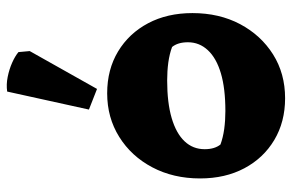

<svg xmlns="http://www.w3.org/2000/svg" viewBox="-166 -668 855 562"><g transform="rotate(-90 261.0 -387.5)"><path d="M254 20Q184.8 20 131.8 -11.6Q78.8 -43.2 49 -99.2Q19.2 -155.2 19.2 -228.8Q19.2 -307.2 51.8 -368.8Q84.2 -430.2 140.8 -465.5Q197.2 -500.8 268.5 -500.8Q338 -500.8 390.9 -468.9Q443.8 -437 473.5 -380.9Q503.2 -324.8 503.2 -251.2Q503.2 -172.8 470.8 -111.6Q438.2 -50.5 382.2 -15.2Q326.2 20 254 20ZM216.5 -154.8Q282.8 -154.8 327.1 -168Q371.5 -181.2 394.6 -206.1Q417.8 -231 417.8 -264.5Q417.8 -293.8 404 -310.8Q384.2 -318.2 358.9 -321.8Q333.5 -325.2 306 -325.2Q240.8 -325.2 195.9 -312Q151 -298.8 127.9 -274.2Q104.8 -249.8 104.8 -215.5Q104.8 -186.2 118.5 -169.2Q138.5 -161.8 163.9 -158.2Q189.2 -154.8 216.5 -154.8ZM281.2 -530.5 220.8 -554.2 273.5 -793.5Q294 -796.5 316.4 -792Q338.8 -787.5 358.1 -778.9Q377.5 -770.2 389 -760.5L392 -727.5Z"/></g></svg>

Font: Eczar
Style: Regular
Weight: 400
Designer: Vaibhav Singh
Foundry: Rosetta Type Foundry
Version: Version 2.000